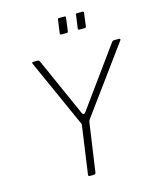

<svg xmlns="http://www.w3.org/2000/svg" viewBox="-137 -1047 931 1141"><g transform="rotate(-15 328.5 -477.0)"><path d="M650 -742Q655 -742 656.5 -738.5Q658 -735 654 -730L358 -325Q355 -321 353.5 -317Q352 -313 351 -305L309 -12Q308 -5 304.5 -2.5Q301 0 293 0H272Q265 0 263.5 -3.5Q262 -7 263 -12L303 -296Q305 -304 304.5 -307.5Q304 -311 302 -316L116 -731Q114 -736 115 -739Q116 -742 123 -742H147Q154 -742 157 -739.5Q160 -737 162 -732L321 -375Q330 -354 345 -375L605 -734Q609 -739 612 -740.5Q615 -742 622 -742H650ZM378 -943 368 -867Q367 -860 365 -858Q363 -856 355 -856H328Q321 -856 319 -858.5Q317 -861 318 -867L329 -945Q330 -951 331.5 -952.5Q333 -954 338 -954H370Q375 -954 377.5 -951.5Q380 -949 378 -943ZM489 -943 479 -867Q478 -860 476 -858Q474 -856 466 -856H439Q432 -856 430 -858.5Q428 -861 429 -867L440 -945Q441 -951 442.5 -952.5Q444 -954 449 -954H481Q486 -954 488.5 -951.5Q491 -949 489 -943Z"/></g></svg>

Font: Libre Franklin Thin Thin
Style: Italic
Weight: 250
Italic angle: -8°
Version: Version 3.000